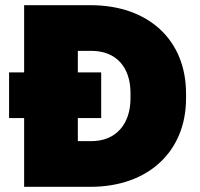

<svg xmlns="http://www.w3.org/2000/svg" viewBox="-20 -720 769 740"><path d="M73 0H329C553 0 697 -138 697 -340V-360C697 -565 553 -700 329 -700H73V-441H15V-265H73ZM280 -176V-265H370V-441H280V-524H332C428 -524 483 -461 483 -361V-341C483 -242 427 -176 332 -176Z"/></svg>

Font: Fixel Text Black
Style: Regular
Weight: 900
Width: 4
Designer: AlfaBravo + MacPaw
Foundry: Kyrylo Tkachov, Marchela Mozhyna, Serhii Makarenko, Maria Weinstein, Zakhar Kryvoshyya
Version: Version 1.211